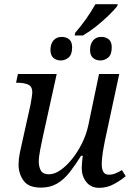

<svg xmlns="http://www.w3.org/2000/svg" viewBox="-20 -891 639 921"><path d="M341 -734Q395 -796 438 -871H545L542 -861Q526 -841 499 -815Q472 -789 440.5 -764Q409 -739 378 -721H338ZM272 -601Q250 -601 236 -613.5Q222 -626 222 -651Q222 -680 236.5 -697Q251 -714 276 -714Q298 -714 312 -702Q326 -690 326 -664Q326 -629 309 -615Q292 -601 272 -601ZM462 -601Q440 -601 426 -613.5Q412 -626 412 -651Q412 -680 426.5 -697Q441 -714 466 -714Q488 -714 502 -702Q516 -690 516 -664Q516 -629 499 -615Q482 -601 462 -601ZM456 10Q416 10 394 -18Q372 -46 372 -85Q372 -96 373.5 -112Q375 -128 377 -144H369Q341 -99 314 -64.5Q287 -30 254 -10.5Q221 9 176 9Q117 9 93 -24.5Q69 -58 69 -102Q69 -127 75 -157Q81 -187 87 -212L126 -387Q129 -401 132 -422Q135 -443 135 -447Q135 -477 114.5 -485.5Q94 -494 65 -494H57L66 -536H252L186 -237Q180 -210 173 -174Q166 -138 166 -116Q166 -91 176 -73Q186 -55 215 -55Q242 -55 271 -75.5Q300 -96 327 -130Q354 -164 374 -205Q394 -246 403 -287L455 -536H552L483 -215Q481 -204 477 -183Q473 -162 470.5 -140Q468 -118 468 -104Q468 -53 501 -53Q518 -53 532 -58.5Q546 -64 565 -75L583 -46Q561 -27 527.5 -8.5Q494 10 456 10Z"/></svg>

Font: NotoSerif-Italic
Style: Regular
Weight: 400
Italic angle: -12°
Designer: Monotype Design Team
Foundry: Monotype Imaging Inc.
Version: Version 2.007; ttfautohint (v1.8) -l 8 -r 50 -G 200 -x 14 -D